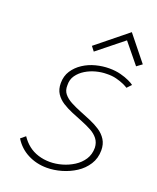

<svg xmlns="http://www.w3.org/2000/svg" viewBox="-135 -785 724 883"><g transform="rotate(20 227.0 -343.0)"><path d="M454 -581 356 -703 205 -581 222 -559 348 -660 428 -562ZM420 -454 440 -475Q433 -481 415 -489.5Q397 -498 372 -504.5Q347 -511 316 -511Q284 -511 251 -502.5Q218 -494 190.5 -476Q163 -458 146 -432Q129 -406 129 -371Q129 -341 142.5 -320.5Q156 -300 178 -286Q200 -272 226.5 -261Q253 -250 279.5 -239.5Q306 -229 328 -217Q350 -205 363.5 -187.5Q377 -170 378 -145Q378 -112 362 -87.5Q346 -63 320 -46.5Q294 -30 264 -21.5Q234 -13 205 -13Q175 -13 148 -21.5Q121 -30 100 -46.5Q79 -63 63 -87L40 -68Q65 -27 107.5 -5Q150 17 201 17Q236 17 272.5 6.5Q309 -4 340 -24Q371 -44 390.5 -74.5Q410 -105 410 -144Q410 -174 396.5 -195.5Q383 -217 361 -231.5Q339 -246 312 -257.5Q285 -269 258.5 -279.5Q232 -290 209.5 -302Q187 -314 173.5 -330.5Q160 -347 161 -372Q160 -400 174.5 -420.5Q189 -441 212 -455Q235 -469 261.5 -476Q288 -483 313 -483Q339 -484 360.5 -478.5Q382 -473 397.5 -466Q413 -459 420 -454Z"/></g></svg>

Font: Advent Pro ExtraLight
Style: Italic
Weight: 250
Italic angle: -12°
Version: Version 3.000